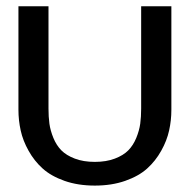

<svg xmlns="http://www.w3.org/2000/svg" viewBox="-20 -575 598 605"><path d="M38.1 -229V-555.2H132.8V-232.9Q132.8 -207 135.7 -185.3Q138.7 -163.6 148.2 -140.4Q157.7 -117.2 173.3 -101.3Q189 -85.4 215.8 -75.2Q242.7 -64.9 278.8 -64.9Q314.9 -64.9 341.8 -75.2Q368.7 -85.4 384.3 -101.3Q399.9 -117.2 409.4 -140.4Q418.9 -163.6 421.9 -185.3Q424.8 -207 424.8 -232.9V-555.2H520V-229Q520 -195.8 512.9 -163.8Q505.9 -131.8 488 -99.9Q470.2 -67.9 443.6 -43.9Q417 -20 374.5 -5.1Q332 9.8 278.8 9.8Q225.6 9.8 183.3 -5.1Q141.1 -20 114.5 -43.9Q87.9 -67.9 70.1 -99.9Q52.2 -131.8 45.2 -163.8Q38.1 -195.8 38.1 -229Z"/></svg>

Font: LT Superior Med
Style: Regular
Weight: 500
Designer: Daniel Lyons
Foundry: LyonsType
Version: Version 1.000